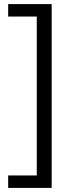

<svg xmlns="http://www.w3.org/2000/svg" viewBox="-20 -820 353 940"><path d="M20 100V39H160V-739H20V-800H233V100Z"/></svg>

Font: Pathway Extreme SemiCondensed Light
Style: Regular
Weight: 300
Width: 4
Version: Version 1.001;gftools[0.9.26]